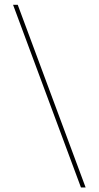

<svg xmlns="http://www.w3.org/2000/svg" viewBox="-20 -688 423 823"><path d="M327 115.5H347L56 -667.5H36Z"/></svg>

Font: Anek Malayalam Thin
Style: Regular
Weight: 250
Version: Version 1.003